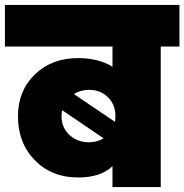

<svg xmlns="http://www.w3.org/2000/svg" viewBox="-31 -760 749 780"><path d="M426 0V-85Q379 -39 286 -39Q179 -39 110.5 -109Q42 -179 42 -288Q42 -391 110.5 -457.5Q179 -524 286 -524Q369 -524 426 -489V-571H-11V-740H698V-571H622V0ZM330 -395Q297 -395 269 -378L436 -265Q438 -279 438 -288Q438 -335 407.5 -365Q377 -395 330 -395ZM330 -182Q363 -182 390 -198L222 -312Q219 -300 219 -288Q219 -241 251.5 -211.5Q284 -182 330 -182Z"/></svg>

Font: Poppins Black
Style: Regular
Weight: 900
Designer: Ninad Kale (Devanagari), Jonny Pinhorn (Latin)
Foundry: Indian Type Foundry
Version: Version 3.200;PS 1.000;hotconv 16.6.54;makeotf.lib2.5.65590